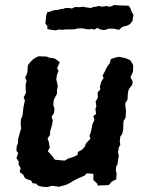

<svg xmlns="http://www.w3.org/2000/svg" viewBox="-20 -736 584 771"><path d="M170 15 151 14 134 10 124 1 111 0 105 -11 84 -18 77 -26 74 -34 59 -45 63 -61 54 -77 56 -86 46 -101 53 -121 46 -131 47 -148 52 -161 53 -178 61 -208 65 -220 63 -237 64 -256 71 -274 72 -286 74 -304 77 -319 80 -332 75 -345 84 -363 83 -381V-397L87 -412L81 -423L90 -446L92 -474L101 -486L113 -498L122 -504L135 -510L167 -509L179 -504L193 -503L203 -499L220 -486L209 -462L215 -452L208 -433L206 -417L209 -405L212 -389L209 -376V-360L201 -345L196 -335L194 -316L199 -297L196 -281L187 -267L192 -252L189 -235L181 -207V-194L171 -180L176 -166L180 -144L172 -129L185 -115L194 -104L198 -96L207 -94L240 -91L253 -99L278 -107L291 -114L293 -126L310 -135L321 -148L325 -160L343 -179L339 -190L345 -206L351 -236L359 -255L355 -270L366 -279L363 -298L367 -310L364 -328L373 -344L372 -365L383 -377L381 -388L387 -409L396 -422L392 -433L400 -447L409 -466L421 -483L425 -499L437 -503L457 -508L478 -504L493 -499L503 -494L510 -484L515 -473L514 -448L504 -426L513 -408L511 -396L498 -379L495 -370L493 -354L492 -336L483 -322L484 -304L486 -294L485 -274L484 -263L476 -250L475 -235V-218L471 -199L463 -187L461 -168L463 -154L457 -144L454 -125L457 -111L454 -92L452 -77L447 -68L445 -51L448 -41L447 -16L429 -7L417 7L403 8L372 9L371 2L355 -13V-38L329 -40L318 -30L290 -18L275 -10L260 -1L246 6L231 10L216 14L190 10ZM201 -614 181 -617 170 -620V-632L162 -641L164 -657L166 -676L170 -687L183 -690L196 -695L211 -696L222 -699L236 -701L243 -704H255L269 -702L282 -708L297 -707L313 -709L328 -706L345 -704L355 -708L365 -709L376 -712L391 -709L405 -712L420 -709L431 -712L438 -716L461 -714H470L497 -713L504 -702L508 -690L516 -676L513 -659L512 -652L502 -639L490 -633L478 -630L470 -627L458 -616L445 -619L435 -621H418L398 -615L382 -618L371 -624L359 -617L348 -620L336 -618L326 -619L312 -622H292L283 -619L269 -618H262H245L227 -616L220 -618Z"/></svg>

Font: Winky Rough Medium
Style: Italic
Weight: 500
Italic angle: -8.97852°
Designer: Simon Atzbach
Foundry: typofactur
Version: Version 1.206; ttfautohint (v1.8.4.7-5d5b)